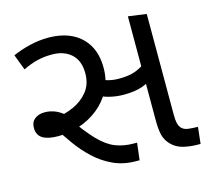

<svg xmlns="http://www.w3.org/2000/svg" viewBox="-90 -709 892 815"><g transform="rotate(-15 355.5 -301.5)"><path d="M413 0Q357 0 312.5 -20.5Q268 -41 232.5 -74Q197 -107 168.5 -146.5Q140 -186 116 -225L127 -265Q170 -270 209.5 -287.5Q249 -305 274.5 -337Q300 -369 300 -416Q300 -472 268 -501Q236 -530 183 -530Q149 -530 119.5 -523Q90 -516 55 -499L29 -568Q66 -584 106 -593.5Q146 -603 186 -603Q245 -603 288.5 -582Q332 -561 356.5 -520Q381 -479 381 -418Q381 -364 358.5 -321.5Q336 -279 298.5 -249Q261 -219 214.5 -203.5Q168 -188 121 -188Q75 -188 52 -202.5Q29 -217 29 -249Q29 -274 46 -287.5Q63 -301 90 -301Q116 -301 140.5 -290Q165 -279 199 -246H186Q233 -178 269.5 -140.5Q306 -103 342 -89Q378 -75 422 -75H436L427 0ZM435 -286Q402 -286 370.5 -294Q339 -302 316 -318L325 -389Q346 -376 373.5 -366.5Q401 -357 432 -357Q476 -357 503.5 -367Q531 -377 562 -400L577 -329Q548 -309 516.5 -297.5Q485 -286 435 -286ZM685 0Q650 0 619.5 -7.5Q589 -15 568 -37Q549 -57 543 -81.5Q537 -106 537 -148V-603L617 -592V-152Q617 -125 620 -112.5Q623 -100 629 -92Q640 -78 661 -75.5Q682 -73 703 -73L695 0Z"/></g></svg>

Font: lguzrati85
Style: Book
Weight: 400
Designer: Jelle Bosma - Monotype Design Team, Universal Thirst
Foundry: Monotype Imaging Inc.
Version: Version 2.106